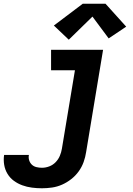

<svg xmlns="http://www.w3.org/2000/svg" viewBox="-92 -797 712 1030"><path d="M133 213Q106 213 79 209.5Q52 206 27.5 197Q3 188 -17.5 173Q-38 158 -51.5 136Q-65 114 -69.5 87.5Q-74 61 -70 34Q-70 34 -69.5 34Q-69 34 -69 34H63Q63 34 63 34Q63 34 63 34Q60 49 64.5 63Q69 77 79 86.5Q89 96 103.5 99.5Q118 103 133 103Q153 103 172.5 95.5Q192 88 206.5 73Q221 58 229 39Q237 20 240 1L310 -420H182V-530H461L370 19Q366 46 356.5 72.5Q347 99 330 122.5Q313 146 290 164Q267 182 241 193.5Q215 205 187.5 209Q160 213 133 213ZM277 -584 197 -660 352 -777H474L585 -654L491 -591L404 -708Z"/></svg>

Font: Iosevka Curly Slab XBdExObl
Style: Regular
Weight: 800
Width: 7
Italic angle: -9°
Monospace: yes
Designer: Belleve Invis
Foundry: Belleve Invis
Version: Version 11.1.0; ttfautohint (v1.8.3)